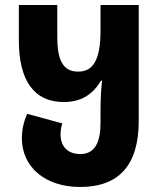

<svg xmlns="http://www.w3.org/2000/svg" viewBox="-20 -734 633 764"><path d="M299 10C454 10 532 -78 532 -252V-714H380V-612C380 -493 349 -449 291 -449C233 -449 208 -491 208 -585V-714H55V-574C55 -415 114 -328 234 -328C306 -328 351 -361 382 -413H386C382 -378 380 -333 380 -300V-245C380 -169 358 -121 300 -121C249 -121 221 -151 221 -200C221 -213 223 -229 228 -243L88 -281C73 -247 67 -214 67 -184C67 -70 159 10 299 10Z"/></svg>

Font: Noto Sans Georgian ExtraCondensed ExtraBold
Style: Regular
Weight: 800
Width: 2
Designer: Monotype Design Team, Akaki Razmadze
Foundry: Google LLC
Version: Version 2.005